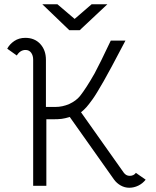

<svg xmlns="http://www.w3.org/2000/svg" viewBox="-20 -875 734 903"><path d="M100 -640Q75 -640 59 -614L14 -646Q25 -667 47 -682Q69 -697 99 -697Q143 -697 169.5 -668Q196 -639 196 -594V-372H240Q274 -372 306 -386Q338 -401 356 -423Q386 -461 425 -530Q448 -572 501 -684H570Q493 -537 468 -494Q432 -431 416 -409Q398 -384 387 -371.5Q376 -359 361 -347L562 -63Q573 -48 590 -48Q609 -48 619 -62L665 -30Q651 -12 630.5 -2Q610 8 588 8Q567 8 548 -2.5Q529 -13 516 -31L308 -325Q286 -318 270 -316Q254 -314 229 -314H198V-1H136V-594Q136 -614 126.5 -627Q117 -640 100 -640ZM250 -855 331 -786 411 -855H485L355 -733H306L179 -855Z"/></svg>

Font: Bellota
Style: Regular
Weight: 400
Designer: Kemie Guaida
Foundry: Kemie Guaida
Version: Version 4.001